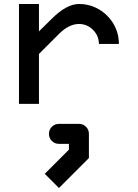

<svg xmlns="http://www.w3.org/2000/svg" viewBox="-20 -520 690 961"><path d="M375 -500Q430 -500 475.5 -473Q521 -446 548 -400.5Q575 -355 575 -300H475Q475 -341 445.5 -370.5Q416 -400 375 -400Q325 -400 275 -350L175 -250V0H75V-500H175V-363L238 -425Q313 -500 375 -500ZM325 229V200H275Q254 200 239.5 185.5Q225 171 225 150Q225 129 239.5 114.5Q254 100 275 100H375Q396 100 410.5 114.5Q425 129 425 150V271L275 421L204 350Z"/></svg>

Font: Monoikos Medium
Style: Regular
Weight: 500
Designer: Brian Krent
Version: Version 0.088